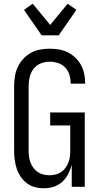

<svg xmlns="http://www.w3.org/2000/svg" viewBox="-20 -1005 540 1033"><path d="M215 8Q191 8 167 1.5Q143 -5 123.5 -20Q104 -35 90.5 -55.5Q77 -76 69.5 -99Q62 -122 59 -146.5Q56 -171 56 -195V-540Q56 -566 60 -592.5Q64 -619 75 -643Q86 -667 104 -687Q122 -707 145 -720Q168 -733 194.5 -738Q221 -743 247 -743Q272 -743 296.5 -739Q321 -735 343.5 -724Q366 -713 384.5 -695.5Q403 -678 415 -656.5Q427 -635 432.5 -610.5Q438 -586 438 -561V-555H360V-559Q360 -582 353 -604Q346 -626 330 -642.5Q314 -659 292 -666Q270 -673 247 -673Q222 -673 198.5 -663.5Q175 -654 160 -634Q145 -614 139.5 -589.5Q134 -565 134 -540V-195Q134 -179 136 -162.5Q138 -146 144 -130.5Q150 -115 160 -101.5Q170 -88 183.5 -79Q197 -70 213.5 -66Q230 -62 246 -62Q262 -62 278.5 -66Q295 -70 308.5 -79Q322 -88 332 -101.5Q342 -115 348 -130.5Q354 -146 356 -162.5Q358 -179 358 -195V-330H250V-400H436V0H366V-118Q359 -92 346.5 -68Q334 -44 314 -26Q294 -8 268 0Q242 8 215 8ZM204 -815 109 -952 156 -985 250 -871 344 -985 391 -952 296 -815Z"/></svg>

Font: Iosevka srxl
Style: Regular
Weight: 400
Monospace: yes
Designer: Belleve Invis
Foundry: Belleve Invis
Version: Version 33.0.1; ttfautohint (v1.8.3)